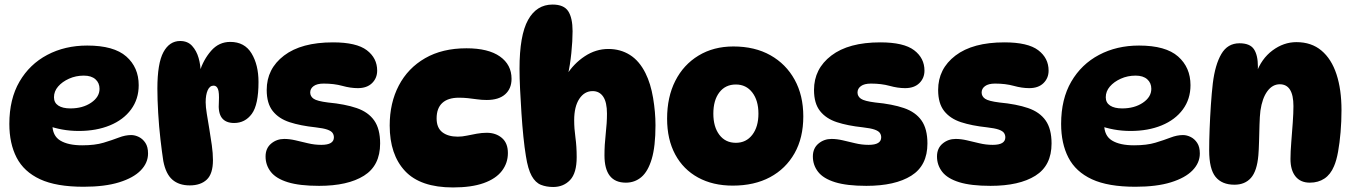

<svg xmlns="http://www.w3.org/2000/svg" viewBox="-20 -812 5941 843"><path d="M347 8Q227 8 156 -25Q85 -58 53 -120Q21 -182 21 -268Q21 -377 65.5 -453.5Q110 -530 187.5 -571Q265 -612 363 -612Q480 -612 534.5 -564Q589 -516 589 -438Q589 -377 555.5 -331.5Q522 -286 462.5 -261.5Q403 -237 326 -237Q288 -237 252.5 -243.5Q217 -250 189 -261L213 -314Q210 -290 210 -266Q210 -216 244.5 -195Q279 -174 341 -174Q397 -174 435 -185.5Q473 -197 501.5 -208Q530 -219 556 -219Q573 -219 590 -210.5Q607 -202 618.5 -184.5Q630 -167 630 -138Q630 -97 598 -64Q566 -31 503 -11.5Q440 8 347 8ZM289 -336Q343 -336 380 -361Q417 -386 417 -422Q417 -448 399 -464Q381 -480 348 -480Q313 -480 283 -466.5Q253 -453 235 -432Q217 -411 217 -385Q217 -361 236 -348.5Q255 -336 289 -336Z M671 -423Q671 -534 697.5 -583Q724 -632 771 -632Q804 -632 823.5 -610.5Q843 -589 852 -557.5Q861 -526 861 -494L856 -496Q873 -550 907 -589Q941 -628 991 -628Q1054 -628 1084.5 -577.5Q1115 -527 1115 -452Q1115 -352 1085.5 -312Q1056 -272 1008 -272Q971 -272 954 -294.5Q937 -317 941 -365Q943 -406 937 -421Q931 -436 918 -436Q901 -436 892 -416Q883 -396 883 -363Q883 -343 888 -312.5Q893 -282 899 -246Q905 -210 910 -174.5Q915 -139 915 -109Q915 -49 888 -23.5Q861 2 813 2Q766 2 737 -23Q708 -48 697 -105Q691 -144 684.5 -200Q678 -256 674.5 -316Q671 -376 671 -423Z M1442 -626Q1545 -626 1590.5 -591.5Q1636 -557 1636 -502Q1636 -469 1613.5 -447Q1591 -425 1551 -425Q1519 -425 1483 -435Q1447 -445 1401 -445Q1372 -445 1357 -434Q1342 -423 1342 -406Q1342 -389 1357 -378.5Q1372 -368 1420 -362Q1495 -355 1546 -337.5Q1597 -320 1623 -283Q1649 -246 1649 -182Q1649 -85 1578 -40.5Q1507 4 1381 4Q1295 4 1243.5 -12Q1192 -28 1169 -57.5Q1146 -87 1146 -125Q1146 -161 1170.5 -181.5Q1195 -202 1228 -202Q1251 -202 1277 -196Q1303 -190 1332 -183Q1361 -176 1391 -176Q1446 -176 1446 -209Q1446 -220 1440 -228.5Q1434 -237 1417 -243Q1400 -249 1365 -253Q1299 -260 1251.5 -275.5Q1204 -291 1177.5 -324.5Q1151 -358 1151 -417Q1151 -510 1227 -568Q1303 -626 1442 -626Z M1969 11Q1826 11 1758.5 -61Q1691 -133 1691 -261Q1691 -360 1731 -436.5Q1771 -513 1846.5 -556.5Q1922 -600 2028 -600Q2124 -600 2175 -564Q2226 -528 2226 -466Q2226 -423 2198 -398Q2170 -373 2117 -373Q2095 -373 2074.5 -376Q2054 -379 2034.5 -381Q2015 -383 1995 -383Q1947 -383 1922 -360Q1897 -337 1897 -292Q1897 -251 1922 -231.5Q1947 -212 1990 -212Q2009 -212 2030 -216.5Q2051 -221 2073.5 -225Q2096 -229 2117 -229Q2157 -229 2183.5 -206.5Q2210 -184 2210 -140Q2210 -96 2183.5 -61.5Q2157 -27 2103.5 -8Q2050 11 1969 11Z M2406 -792Q2456 -792 2475 -762.5Q2494 -733 2494 -675Q2494 -633 2488.5 -579Q2483 -525 2473 -482H2467Q2499 -533 2547.5 -565Q2596 -597 2651 -597Q2704 -597 2745.5 -571Q2787 -545 2814 -491Q2837 -445 2847.5 -382Q2858 -319 2858 -262Q2858 -169 2841.5 -114Q2825 -59 2796 -34.5Q2767 -10 2728 -10Q2634 -10 2634 -130Q2634 -176 2639.5 -224.5Q2645 -273 2645 -313Q2645 -363 2628.5 -387.5Q2612 -412 2582 -412Q2546 -412 2523.5 -378Q2501 -344 2501 -284Q2501 -248 2506.5 -208.5Q2512 -169 2512 -122Q2512 -52 2483 -21.5Q2454 9 2409 9Q2379 9 2355 -0.5Q2331 -10 2314.5 -39.5Q2298 -69 2289 -127Q2283 -163 2278 -212Q2273 -261 2269.5 -315Q2266 -369 2263.5 -419.5Q2261 -470 2261 -510Q2261 -657 2298.5 -724.5Q2336 -792 2406 -792Z M3197 3Q3110 3 3045 -32.5Q2980 -68 2944.5 -134Q2909 -200 2909 -291Q2909 -386 2945 -457Q2981 -528 3047 -568Q3113 -608 3200 -608Q3294 -608 3362.5 -569.5Q3431 -531 3469 -462Q3507 -393 3507 -301Q3507 -207 3468.5 -139Q3430 -71 3361 -34Q3292 3 3197 3ZM3211 -185Q3256 -185 3283 -220Q3310 -255 3310 -313Q3310 -371 3283 -406Q3256 -441 3211 -441Q3165 -441 3138.5 -406.5Q3112 -372 3112 -313Q3112 -255 3138.5 -220Q3165 -185 3211 -185Z M3845 -626Q3948 -626 3993.5 -591.5Q4039 -557 4039 -502Q4039 -469 4016.5 -447Q3994 -425 3954 -425Q3922 -425 3886 -435Q3850 -445 3804 -445Q3775 -445 3760 -434Q3745 -423 3745 -406Q3745 -389 3760 -378.5Q3775 -368 3823 -362Q3898 -355 3949 -337.5Q4000 -320 4026 -283Q4052 -246 4052 -182Q4052 -85 3981 -40.5Q3910 4 3784 4Q3698 4 3646.5 -12Q3595 -28 3572 -57.5Q3549 -87 3549 -125Q3549 -161 3573.5 -181.5Q3598 -202 3631 -202Q3654 -202 3680 -196Q3706 -190 3735 -183Q3764 -176 3794 -176Q3849 -176 3849 -209Q3849 -220 3843 -228.5Q3837 -237 3820 -243Q3803 -249 3768 -253Q3702 -260 3654.5 -275.5Q3607 -291 3580.5 -324.5Q3554 -358 3554 -417Q3554 -510 3630 -568Q3706 -626 3845 -626Z M4390 -626Q4493 -626 4538.5 -591.5Q4584 -557 4584 -502Q4584 -469 4561.5 -447Q4539 -425 4499 -425Q4467 -425 4431 -435Q4395 -445 4349 -445Q4320 -445 4305 -434Q4290 -423 4290 -406Q4290 -389 4305 -378.5Q4320 -368 4368 -362Q4443 -355 4494 -337.5Q4545 -320 4571 -283Q4597 -246 4597 -182Q4597 -85 4526 -40.5Q4455 4 4329 4Q4243 4 4191.5 -12Q4140 -28 4117 -57.5Q4094 -87 4094 -125Q4094 -161 4118.5 -181.5Q4143 -202 4176 -202Q4199 -202 4225 -196Q4251 -190 4280 -183Q4309 -176 4339 -176Q4394 -176 4394 -209Q4394 -220 4388 -228.5Q4382 -237 4365 -243Q4348 -249 4313 -253Q4247 -260 4199.5 -275.5Q4152 -291 4125.5 -324.5Q4099 -358 4099 -417Q4099 -510 4175 -568Q4251 -626 4390 -626Z M4965 8Q4845 8 4774 -25Q4703 -58 4671 -120Q4639 -182 4639 -268Q4639 -377 4683.5 -453.5Q4728 -530 4805.5 -571Q4883 -612 4981 -612Q5098 -612 5152.5 -564Q5207 -516 5207 -438Q5207 -377 5173.5 -331.5Q5140 -286 5080.5 -261.5Q5021 -237 4944 -237Q4906 -237 4870.5 -243.5Q4835 -250 4807 -261L4831 -314Q4828 -290 4828 -266Q4828 -216 4862.5 -195Q4897 -174 4959 -174Q5015 -174 5053 -185.5Q5091 -197 5119.5 -208Q5148 -219 5174 -219Q5191 -219 5208 -210.5Q5225 -202 5236.5 -184.5Q5248 -167 5248 -138Q5248 -97 5216 -64Q5184 -31 5121 -11.5Q5058 8 4965 8ZM4907 -336Q4961 -336 4998 -361Q5035 -386 5035 -422Q5035 -448 5017 -464Q4999 -480 4966 -480Q4931 -480 4901 -466.5Q4871 -453 4853 -432Q4835 -411 4835 -385Q4835 -361 4854 -348.5Q4873 -336 4907 -336Z M5422 -622Q5468 -622 5485.5 -596Q5503 -570 5503 -519Q5503 -507 5501.5 -493.5Q5500 -480 5497 -469L5495 -489Q5518 -554 5567 -590.5Q5616 -627 5672 -627Q5738 -627 5782 -590Q5826 -553 5848 -486Q5870 -419 5870 -328Q5870 -279 5866 -232Q5862 -185 5855 -146Q5848 -107 5837 -82Q5822 -46 5795 -28Q5768 -10 5731 -10Q5690 -10 5668 -37.5Q5646 -65 5646 -114Q5646 -145 5649.5 -188Q5653 -231 5656 -273.5Q5659 -316 5659 -346Q5659 -442 5599 -442Q5567 -442 5544.5 -411.5Q5522 -381 5514 -326Q5511 -301 5510 -264Q5509 -227 5508 -190.5Q5507 -154 5505 -130Q5499 -61 5472.5 -31Q5446 -1 5400 -1Q5345 -1 5317 -35.5Q5289 -70 5289 -152Q5289 -194 5291 -246Q5293 -298 5296.5 -350.5Q5300 -403 5305 -446Q5315 -528 5342.5 -575Q5370 -622 5422 -622Z"/></svg>

Font: DynaPuff SemiBold
Style: Regular
Weight: 600
Designer: Toshi Omagari, Jennifer Daniel
Foundry: Google Fonts
Version: Version 2.000